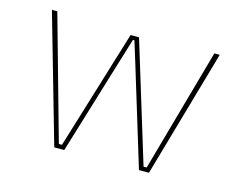

<svg xmlns="http://www.w3.org/2000/svg" viewBox="-75 -596 872 705"><g transform="rotate(15 361.0 -243.0)"><path d="M181 0 42 -485.5H62.5L194 -16.5H206L345 -471H377L516 -16.5H528L659.5 -485.5H680L541 0H503L387.5 -378.5L363.5 -456H358L334 -378L219 0Z"/></g></svg>

Font: Anek Bangla Thin
Style: Regular
Weight: 250
Designer: Sulekha Rajkumar (Bangla), Yesha Goshar (Latin)
Foundry: Ek Type
Version: Version 1.003